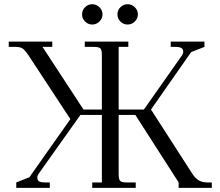

<svg xmlns="http://www.w3.org/2000/svg" viewBox="-20 -902 1056 922"><path d="M22 -676.8V-702.1H231V-676.8H184.1L380.9 -376H469.2V-637.2Q469.2 -662.1 462.2 -669.4Q455.1 -676.8 430.2 -676.8H387.2V-702.1H596.2V-676.8H549.8V-376H670.9L854 -636.2Q859.9 -645 859.9 -653.8Q859.9 -666.5 850.8 -671.6Q841.8 -676.8 821.8 -676.8H799.8V-702.1H961.9V-676.8L897.9 -651.9L705.1 -376L904.8 -65.9Q918.9 -44.9 935.3 -35.4Q951.7 -25.9 976.1 -25.9H997.1V0H837.9V-25.9L629.9 -350.1H549.8V-65.9Q549.8 -41 556.9 -33.4Q564 -25.9 588.9 -25.9H631.8V0H422.9V-25.9H469.2V-350.1H366.2L165 -66.9Q159.2 -58.1 159.2 -48.8Q159.2 -36.1 168 -31Q176.8 -25.9 196.8 -25.9H219.2V0H58.1V-25.9L121.1 -50.8L317.9 -330.1L116.2 -637.2Q100.6 -660.2 89.4 -668.5Q78.1 -676.8 55.2 -676.8ZM388.4 -798.6Q374 -813 374 -833Q374 -853 388.4 -867.4Q402.8 -881.8 422.9 -881.8Q442.9 -881.8 457.5 -867.4Q472.2 -853 472.2 -833Q472.2 -813 457.5 -798.6Q442.9 -784.2 422.9 -784.2Q402.8 -784.2 388.4 -798.6ZM558.3 -798.6Q543.9 -813 543.9 -833Q543.9 -853 558.3 -867.4Q572.8 -881.8 592.8 -881.8Q612.8 -881.8 627.4 -867.4Q642.1 -853 642.1 -833Q642.1 -813 627.4 -798.6Q612.8 -784.2 592.8 -784.2Q572.8 -784.2 558.3 -798.6Z"/></svg>

Font: Dihjauti
Style: Regular
Weight: 400
Designer: T. Christopher White
Version: Version 3.0.0